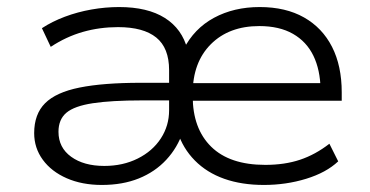

<svg xmlns="http://www.w3.org/2000/svg" viewBox="-20 -517 1049 545"><path d="M269 8Q213 8 169.5 -11Q126 -30 101.5 -63.5Q77 -97 77 -139Q77 -193 108 -224Q139 -255 206 -268.5Q273 -282 380 -282H475V-232H383Q296 -232 243.5 -224Q191 -216 168.5 -197Q146 -178 146 -143Q146 -98 182 -72Q218 -46 276 -46Q329 -46 371 -67Q413 -88 436.5 -124Q460 -160 460 -204V-318Q460 -381 423.5 -410.5Q387 -440 315 -440Q263 -440 215.5 -426.5Q168 -413 124 -384L99 -437Q128 -456 164 -469.5Q200 -483 239.5 -490Q279 -497 318 -497Q399 -497 448 -466Q497 -435 512 -377H501Q531 -436 587.5 -466.5Q644 -497 717 -497Q791 -497 843 -467.5Q895 -438 922.5 -384Q950 -330 950 -255V-231H508V-281H910L890 -263Q889 -319 869.5 -359Q850 -399 811.5 -421Q773 -443 716 -443Q630 -443 578.5 -391.5Q527 -340 527 -252V-244Q527 -152 579.5 -100.5Q632 -49 733 -49Q788 -49 831.5 -63.5Q875 -78 915 -109L940 -59Q906 -27 849 -9.5Q792 8 729 8Q666 8 616.5 -9.5Q567 -27 533 -61.5Q499 -96 484 -143H499Q484 -98 452 -63.5Q420 -29 374 -10.5Q328 8 269 8Z"/></svg>

Font: Nunito Sans 10pt SemiExpanded Light
Style: Regular
Weight: 300
Width: 6
Designer: Vernon Adams
Foundry: Vernon Adams
Version: Version 3.101;gftools[0.9.27]